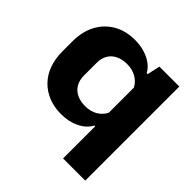

<svg xmlns="http://www.w3.org/2000/svg" viewBox="-186 -698 1016 1016"><g transform="rotate(45 322.0 -189.5)"><path d="M432 167V-73H426Q406 -35 361 -13Q316 9 259 9Q207 9 164.5 -8Q122 -25 91.5 -56.5Q61 -88 45 -132.5Q29 -177 29 -231V-307Q29 -379 57.5 -432.5Q86 -486 137.5 -516Q189 -546 259 -546Q316 -546 361 -524Q406 -502 426 -465H433L449 -537H598V167ZM319 -111Q358 -111 387.5 -128Q417 -145 432 -175V-363Q417 -392 387.5 -409Q358 -426 319 -426Q283 -426 256 -413Q229 -400 214.5 -375.5Q200 -351 200 -317V-221Q200 -187 214.5 -162Q229 -137 256 -124Q283 -111 319 -111Z"/></g></svg>

Font: Hubot Sans
Style: Bold
Weight: 700
Designer: Deni Anggara
Foundry: GitHub, Inc., Subsidiary of Microsoft Corporation
Version: Version 2.000